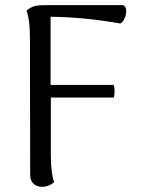

<svg xmlns="http://www.w3.org/2000/svg" viewBox="-20 -713 558 744"><path d="M469 -670Q469 -656 462.5 -641Q456 -626 446 -622Q303 -647 176 -648V-384H421Q424 -372 424 -360Q424 -346 421 -335H177V-114Q177 -41 190 -7Q169 11 143 11Q123 11 110 -1Q97 -13 97 -33L96 -569Q96 -634 83 -672Q97 -684 111.5 -688.5Q126 -693 152 -693H454Q461 -693 465 -686.5Q469 -680 469 -670Z"/></svg>

Font: Arima Madurai
Style: Regular
Weight: 400
Designer: Joana Correia and Natanael Gama
Foundry: NDISCOVER
Version: Version 1.020